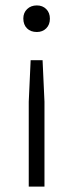

<svg xmlns="http://www.w3.org/2000/svg" viewBox="-20 -528 270 708"><path d="M86 160V-153L93 -306H137L144 -153V160ZM116 -410Q93 -410 79.5 -423.5Q66 -437 66 -460Q66 -481 80 -494.5Q94 -508 116 -508Q137 -508 150.5 -494.5Q164 -481 164 -459Q164 -437 150.5 -423.5Q137 -410 116 -410Z"/></svg>

Font: Kantumruy Pro Light
Style: Regular
Weight: 300
Version: Version 1.002